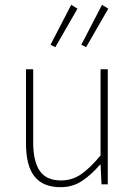

<svg xmlns="http://www.w3.org/2000/svg" viewBox="-20 -766 564 798"><path d="M232 12Q159 12 123.5 -32.5Q88 -77 88 -170V-478H118V-174Q118 -95 145.5 -55.5Q173 -16 234 -16Q279 -16 316 -41Q353 -66 398 -120V-478H428V0H402L398 -82H396Q360 -40 321 -14Q282 12 232 12ZM210 -570 190 -580 276 -746 302 -730ZM338 -570 318 -580 404 -746 430 -730Z"/></svg>

Font: Source Sans 3 Variable
Style: Regular
Weight: 200
Designer: Paul D. Hunt
Foundry: Adobe Systems Incorporated
Version: Version 3.026